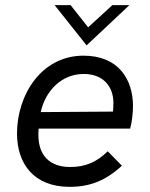

<svg xmlns="http://www.w3.org/2000/svg" viewBox="-20 -717 581 745"><path d="M250 8C329 8 390 -16 453 -74L398 -130C355 -88 312 -69 252 -69C173 -69 129 -114 129 -193C129 -201 129 -209 130 -218H485C492 -242 496 -280 496 -305C496 -410 439 -501 304 -501C140 -501 46 -348 46 -199C46 -82 111 8 250 8ZM138 -282C155 -361 216 -430 305 -430C386 -430 420 -375 420 -319C420 -304 419.5 -295 418.5 -284ZM192 -697 316 -541 482 -697H416L322 -611L254 -697Z"/></svg>

Font: HK Grotesk
Style: Italic
Weight: 400
Italic angle: -16°
Designer: Alfredo Marco Pradil
Foundry: Hanken Design Co.
Version: Version 3.001;FEAKit 1.0